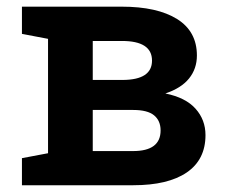

<svg xmlns="http://www.w3.org/2000/svg" viewBox="-20 -548 665 568"><path d="M44.9 0V-80.1L122.1 -94.7V-433.1L44.9 -447.8V-528.3H339.8Q445.3 -528.3 503.9 -491.7Q562.5 -455.1 562.5 -383.8Q562.5 -344.7 539.3 -315.9Q516.1 -287.1 469.2 -271.5Q529.3 -259.3 558.6 -226.3Q587.9 -193.4 587.9 -148.4Q587.9 -75.7 532.5 -37.8Q477.1 0 374 0ZM254.4 -311.5H343.3Q429.7 -312 429.7 -368.7Q429.7 -426.8 340.8 -426.8H254.4ZM254.4 -101.1H373.5Q455.1 -101.1 455.1 -162.1Q455.1 -190.9 435.8 -206.8Q416.5 -222.7 374 -222.7H254.4Z"/></svg>

Font: Roboto Slab SemiBold
Style: Regular
Weight: 600
Designer: Google
Version: Version 2.001; ttfautohint (v1.8.3)